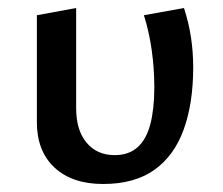

<svg xmlns="http://www.w3.org/2000/svg" viewBox="-20 -448 556 479"><path d="M237 11Q160 11 116 -30Q72 -71 72 -143V-410L170 -428V-178Q170 -123 196 -92Q222 -61 266 -61Q301 -61 323 -80.5Q345 -100 355 -138Q365 -176 365 -230Q365 -277 358.5 -323Q352 -369 339 -410L439 -428Q451 -391 456.5 -354.5Q462 -318 462 -280Q462 -191 438.5 -125.5Q415 -60 365.5 -24.5Q316 11 237 11Z"/></svg>

Font: Ysabeau Office SemiBold
Style: Regular
Weight: 600
Designer: Christian Thalmann (Catharsis Fonts)
Version: Version 2.001;gftools[0.9.30]; featfreeze: tnum,lnum,ss02